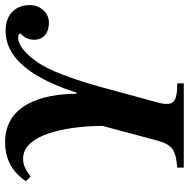

<svg xmlns="http://www.w3.org/2000/svg" viewBox="-14 -710 725 736"><g transform="rotate(-90 348.0 -342.5)"><path d="M356 -411C356 -541 315 -685 171 -685C116 -685 61 -666 21 -605L39 -587C69 -610 86 -616 107 -616C216 -616 233 -396 233 -312L177 -103C160 -41 139 -31 73 -25V0H396V-25C334 -25 317 -36 317 -67C317 -80 322 -99 327 -116L379 -307C404 -399 435 -490 465 -542C493 -589 534 -635 572 -635C583 -635 587 -631 587 -626C574 -614 563 -598 563 -572C563 -543 584 -517 629 -517C669 -517 696 -553 696 -590C696 -636 670 -683 597 -683C464 -683 396 -520 360 -411Z"/></g></svg>

Font: STIXGeneral
Style: Bold Italic
Weight: 700
Italic angle: -16.33°
Designer: MicroPress Inc., with final additions and corrections provided by Coen Hoffman, Elsevier (retired)
Version: Version 1.1.0